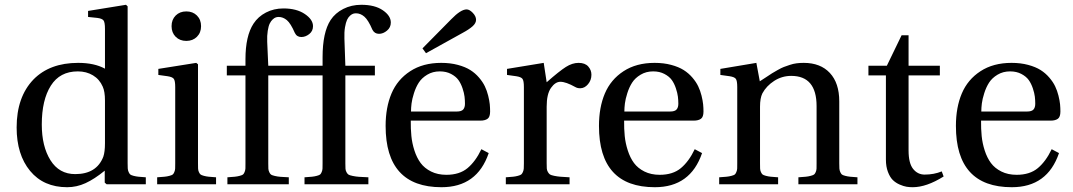

<svg xmlns="http://www.w3.org/2000/svg" viewBox="-20 -762 4438 794"><path d="M48.8 -234.9Q48.8 -360.8 118.2 -433.1Q185.5 -502 303.2 -502Q370.1 -502 414.1 -478V-642.1Q414.1 -669.9 408 -677.7Q401.9 -685.5 381.8 -688L344.2 -691.9V-716.8L501 -742.2L507.8 -735.8V-86.9Q507.8 -72.8 508.3 -65.2Q508.8 -57.6 512 -50.5Q515.1 -43.5 518.6 -40.5Q522 -37.6 532.2 -34.9Q542.5 -32.2 552.7 -31.2Q563 -30.3 583 -28.8V0H420.9L413.1 -6.8V-56.2Q370.6 -21.5 333.7 -4.6Q296.9 12.2 257.8 12.2Q160.2 12.2 104.5 -55.2Q48.8 -122.6 48.8 -234.9ZM152.8 -247.1Q152.8 -156.7 188.7 -99.4Q224.6 -42 291 -42Q379.4 -42 407.2 -113.8Q414.1 -133.8 414.1 -169.9V-346.2Q414.1 -383.3 404.8 -403.8Q391.6 -434.1 364.5 -450.4Q337.4 -466.8 301.8 -466.8Q227.5 -466.8 190.2 -407.7Q152.8 -348.6 152.8 -247.1Z M706.5 -609.9Q689.5 -627 689.5 -653.8Q689.5 -680.7 706.5 -697.8Q723.6 -714.8 750.5 -714.8Q777.3 -714.8 794.4 -697.8Q811.5 -680.7 811.5 -653.8Q811.5 -627 794.4 -609.9Q777.3 -592.8 750.5 -592.8Q723.6 -592.8 706.5 -609.9ZM629.9 0V-28.8Q650.4 -30.3 660.6 -31.2Q670.9 -32.2 680.9 -34.9Q690.9 -37.6 694.3 -40.3Q697.8 -43 700.9 -50.5Q704.1 -58.1 704.3 -65.2Q704.6 -72.3 704.6 -86.9V-401.9Q704.6 -428.2 698.7 -436Q692.9 -443.8 672.9 -446.8L634.8 -452.1V-477.1L791.5 -502L798.8 -496.1V-86.9Q798.8 -72.8 799.1 -65.2Q799.3 -57.6 802.5 -50.5Q805.7 -43.5 809.3 -40.5Q813 -37.6 823 -34.9Q833 -32.2 843.3 -31.2Q853.5 -30.3 873.5 -28.8V0Z M918 -450.2V-490.2H995.1V-517.1Q995.1 -613.3 1028.3 -664.1Q1047.4 -693.4 1079.8 -710.2Q1112.3 -727.1 1152.3 -727.1Q1206.5 -727.1 1240.5 -704.1Q1274.4 -681.2 1274.4 -653.8Q1274.4 -633.3 1258.8 -621.1Q1243.2 -608.9 1226.1 -608.9Q1207.5 -608.9 1199.2 -626Q1182.1 -665.5 1166.3 -678.7Q1150.4 -691.9 1132.3 -691.9Q1127 -691.9 1121.1 -690.2Q1115.2 -688.5 1107.9 -681.9Q1100.6 -675.3 1095.5 -664.8Q1090.3 -654.3 1087.2 -634.5Q1084 -614.7 1085 -588.9L1089.4 -490.2H1314V-524.9Q1314 -628.4 1347.2 -679.2Q1366.2 -708 1399.7 -725.1Q1433.1 -742.2 1474.1 -742.2Q1530.3 -742.2 1563.2 -719.5Q1596.2 -696.8 1596.2 -668.9Q1596.2 -648.4 1580.3 -635.3Q1564.5 -622.1 1547.4 -622.1Q1528.8 -622.1 1520 -639.2Q1502.9 -679.2 1486.8 -693.1Q1470.7 -707 1452.1 -707Q1446.3 -707 1440.7 -705.3Q1435.1 -703.6 1427.7 -697.3Q1420.4 -690.9 1415.3 -680.2Q1410.2 -669.4 1406.7 -649.2Q1403.3 -628.9 1404.3 -602.1L1408.2 -490.2H1530.3V-450.2H1408.2V-85.9Q1408.2 -71.3 1408.7 -64Q1409.2 -56.6 1413.1 -49.6Q1417 -42.5 1421.4 -39.8Q1425.8 -37.1 1438.7 -34.4Q1451.7 -31.7 1464.6 -30.8Q1477.5 -29.8 1503.4 -28.8V0H1239.3V-28.8Q1259.8 -30.3 1270 -31.2Q1280.3 -32.2 1290.3 -34.9Q1300.3 -37.6 1303.7 -40.3Q1307.1 -43 1310.3 -50.5Q1313.5 -58.1 1313.7 -65.2Q1314 -72.3 1314 -86.9V-450.2H1089.4V-85.9Q1089.4 -71.3 1089.8 -64Q1090.3 -56.6 1093.8 -49.6Q1097.2 -42.5 1101.1 -39.8Q1105 -37.1 1116.5 -34.4Q1127.9 -31.7 1139.6 -30.8Q1151.4 -29.8 1174.3 -28.8V0H920.4V-28.8Q940.9 -30.3 951.2 -31.2Q961.4 -32.2 971.4 -34.9Q981.4 -37.6 984.9 -40.3Q988.3 -43 991.5 -50.5Q994.6 -58.1 994.9 -65.2Q995.1 -72.3 995.1 -86.9V-450.2Z M1727.1 -562 1845.7 -682.1Q1885.3 -723.1 1909.7 -723.1Q1921.4 -723.1 1935.1 -709Q1948.7 -694.8 1948.7 -680.2Q1948.7 -666 1934.1 -653.1Q1919.4 -640.1 1893.1 -626L1741.7 -542ZM1574.7 -241.2Q1574.7 -317.9 1599.1 -375.5Q1623.5 -433.1 1676.3 -467.5Q1729 -502 1804.7 -502Q1842.3 -502 1873.3 -493.7Q1904.3 -485.4 1924.8 -472.4Q1945.3 -459.5 1960.9 -441.2Q1976.6 -422.9 1985.1 -405Q1993.7 -387.2 1998.8 -366.5Q2003.9 -345.7 2005.4 -330.8Q2006.8 -315.9 2006.8 -300.8Q2006.8 -278.3 1996.3 -270.8Q1985.8 -263.2 1966.8 -263.2H1678.7Q1678.2 -229.5 1681.2 -199.7Q1684.1 -169.9 1693.8 -139.6Q1703.6 -109.4 1719.5 -87.9Q1735.4 -66.4 1762.7 -52.7Q1790 -39.1 1825.7 -39.1Q1880.4 -39.1 1913.6 -66.9Q1946.8 -94.7 1970.7 -145L2001 -128.9Q1953.1 12.2 1805.7 12.2Q1574.7 12.2 1574.7 -241.2ZM1679.7 -300.8H1868.7Q1888.2 -300.8 1895.5 -309.1Q1902.8 -317.4 1902.8 -333Q1902.8 -347.7 1901.1 -362.3Q1899.4 -377 1892.8 -396.7Q1886.2 -416.5 1875.7 -431.2Q1865.2 -445.8 1845.2 -456.3Q1825.2 -466.8 1798.8 -466.8Q1769.5 -466.8 1746.8 -453.1Q1724.1 -439.5 1711.9 -420.4Q1699.7 -401.4 1691.9 -376.7Q1684.1 -352.1 1681.9 -334Q1679.7 -315.9 1679.7 -300.8Z M2071.8 0V-28.8Q2091.8 -30.3 2101.8 -31.2Q2111.8 -32.2 2121.8 -34.9Q2131.8 -37.6 2135.5 -40.5Q2139.2 -43.5 2142.3 -50.5Q2145.5 -57.6 2146 -65.2Q2146.5 -72.8 2146.5 -86.9V-401.9Q2146.5 -428.2 2140.6 -436Q2134.8 -443.8 2114.7 -446.8L2076.7 -452.1V-477.1L2228.5 -502L2240.7 -421.9Q2293.5 -468.3 2320.1 -485.1Q2346.7 -502 2372.6 -502Q2399.4 -502 2412.6 -487.1Q2425.8 -472.2 2425.8 -453.1Q2425.8 -430.2 2411.6 -413.6Q2397.5 -397 2379.4 -397Q2367.7 -397 2359.4 -401.9Q2320.3 -423.8 2297.4 -423.8Q2276.4 -423.8 2258.5 -398.4Q2240.7 -373 2240.7 -320.8V-86.9Q2240.7 -72.8 2241.2 -65.2Q2241.7 -57.6 2245.8 -50.5Q2250 -43.5 2254.4 -40.5Q2258.8 -37.6 2271.7 -34.9Q2284.7 -32.2 2297.4 -31.2Q2310.1 -30.3 2335.4 -28.8V0Z M2457 -241.2Q2457 -317.9 2481.4 -375.5Q2505.9 -433.1 2558.6 -467.5Q2611.3 -502 2687 -502Q2724.6 -502 2755.6 -493.7Q2786.6 -485.4 2807.1 -472.4Q2827.6 -459.5 2843.3 -441.2Q2858.9 -422.9 2867.4 -405Q2876 -387.2 2881.1 -366.5Q2886.2 -345.7 2887.7 -330.8Q2889.2 -315.9 2889.2 -300.8Q2889.2 -278.3 2878.7 -270.8Q2868.2 -263.2 2849.1 -263.2H2561Q2560.5 -229.5 2563.5 -199.7Q2566.4 -169.9 2576.2 -139.6Q2585.9 -109.4 2601.8 -87.9Q2617.7 -66.4 2645 -52.7Q2672.4 -39.1 2708 -39.1Q2762.7 -39.1 2795.9 -66.9Q2829.1 -94.7 2853 -145L2883.3 -128.9Q2835.4 12.2 2688 12.2Q2457 12.2 2457 -241.2ZM2562 -300.8H2751Q2770.5 -300.8 2777.8 -309.1Q2785.2 -317.4 2785.2 -333Q2785.2 -347.7 2783.4 -362.3Q2781.7 -377 2775.1 -396.7Q2768.6 -416.5 2758.1 -431.2Q2747.6 -445.8 2727.5 -456.3Q2707.5 -466.8 2681.2 -466.8Q2651.9 -466.8 2629.2 -453.1Q2606.4 -439.5 2594.2 -420.4Q2582 -401.4 2574.2 -376.7Q2566.4 -352.1 2564.2 -334Q2562 -315.9 2562 -300.8Z M2954.1 0V-28.8Q2974.6 -30.3 2984.9 -31.2Q2995.1 -32.2 3005.1 -34.9Q3015.1 -37.6 3018.6 -40.3Q3022 -43 3025.1 -50.5Q3028.3 -58.1 3028.6 -65.2Q3028.8 -72.3 3028.8 -86.9V-401.9Q3028.8 -428.2 3022.9 -436Q3017.1 -443.8 2997.1 -446.8L2959 -452.1V-477.1L3107.9 -502L3122.1 -425.8Q3127.9 -429.2 3147.2 -442.1Q3166.5 -455.1 3172.9 -459Q3179.2 -462.9 3195.6 -472.2Q3211.9 -481.4 3221.2 -484.9Q3230.5 -488.3 3245.4 -493.4Q3260.3 -498.5 3274.2 -500.2Q3288.1 -502 3303.7 -502Q3373 -502 3411.9 -460.2Q3450.7 -418.5 3450.7 -342.8V-86.9Q3450.7 -72.8 3451.2 -65.2Q3451.7 -57.6 3454.8 -50.5Q3458 -43.5 3461.4 -40.5Q3464.8 -37.6 3475.1 -34.9Q3485.4 -32.2 3495.6 -31.2Q3505.9 -30.3 3525.9 -28.8V0H3281.7V-28.8Q3302.2 -30.3 3312.5 -31.2Q3322.8 -32.2 3332.8 -34.9Q3342.8 -37.6 3346.4 -40.3Q3350.1 -43 3353.3 -50.3Q3356.4 -57.6 3356.7 -64.9Q3356.9 -72.3 3356.9 -86.9V-323.2Q3356.9 -448.2 3252 -448.2Q3213.9 -448.2 3181.6 -427.5Q3149.4 -406.7 3132.8 -376Q3123 -356 3123 -320.8V-86.9Q3123 -72.8 3123.3 -65.2Q3123.5 -57.6 3126.7 -50.5Q3129.9 -43.5 3133.5 -40.5Q3137.2 -37.6 3147.2 -34.9Q3157.2 -32.2 3167.5 -31.2Q3177.7 -30.3 3197.8 -28.8V0Z M3571.3 -450.2V-490.2H3647.5L3708.5 -616.2H3737.3V-490.2H3866.7V-450.2H3737.3V-140.1Q3737.3 -86.9 3756.1 -63.5Q3774.9 -40 3803.7 -40Q3842.3 -40 3874.5 -53.2L3882.3 -32.2Q3811.5 12.2 3754.4 12.2Q3741.7 12.2 3729.2 10.3Q3716.8 8.3 3700.4 1.2Q3684.1 -5.9 3672.1 -17.6Q3660.2 -29.3 3651.9 -51.3Q3643.6 -73.2 3643.6 -102.1V-450.2Z M3933.1 -241.2Q3933.1 -317.9 3957.5 -375.5Q3981.9 -433.1 4034.7 -467.5Q4087.4 -502 4163.1 -502Q4200.7 -502 4231.7 -493.7Q4262.7 -485.4 4283.2 -472.4Q4303.7 -459.5 4319.3 -441.2Q4335 -422.9 4343.5 -405Q4352.1 -387.2 4357.2 -366.5Q4362.3 -345.7 4363.8 -330.8Q4365.2 -315.9 4365.2 -300.8Q4365.2 -278.3 4354.7 -270.8Q4344.2 -263.2 4325.2 -263.2H4037.1Q4036.6 -229.5 4039.6 -199.7Q4042.5 -169.9 4052.2 -139.6Q4062 -109.4 4077.9 -87.9Q4093.8 -66.4 4121.1 -52.7Q4148.4 -39.1 4184.1 -39.1Q4238.8 -39.1 4272 -66.9Q4305.2 -94.7 4329.1 -145L4359.4 -128.9Q4311.5 12.2 4164.1 12.2Q3933.1 12.2 3933.1 -241.2ZM4038.1 -300.8H4227.1Q4246.6 -300.8 4253.9 -309.1Q4261.2 -317.4 4261.2 -333Q4261.2 -347.7 4259.5 -362.3Q4257.8 -377 4251.2 -396.7Q4244.6 -416.5 4234.1 -431.2Q4223.6 -445.8 4203.6 -456.3Q4183.6 -466.8 4157.2 -466.8Q4127.9 -466.8 4105.2 -453.1Q4082.5 -439.5 4070.3 -420.4Q4058.1 -401.4 4050.3 -376.7Q4042.5 -352.1 4040.3 -334Q4038.1 -315.9 4038.1 -300.8Z"/></svg>

Font: Heuristica
Style: Regular
Weight: 400
Version: Version 1.0.2